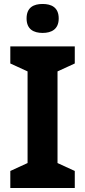

<svg xmlns="http://www.w3.org/2000/svg" viewBox="-20 -948 429 968"><path d="M195 -928C150 -928 114 -911 114 -855C114 -800 150 -782 195 -782C239 -782 276 -800 276 -855C276 -911 239 -928 195 -928ZM357 0V-86L270 -126V-588L357 -628V-714H32V-628L119 -588V-126L32 -86V0Z"/></svg>

Font: Noto Sans Gunjala Gondi
Style: Bold
Weight: 700
Designer: Ek Type
Foundry: Ek Type
Version: Version 1.004